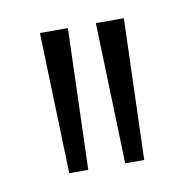

<svg xmlns="http://www.w3.org/2000/svg" viewBox="-43 -743 334 338"><g transform="rotate(-10 124.0 -574.0)"><path d="M56 -448H90L98 -700H48ZM148 -700 156 -448H190L198 -700Z"/></g></svg>

Font: Ribes
Style: Bold
Weight: 900
Designer: Luigi Gorlero
Foundry: Collletttivo
Version: Version 2.100;Glyphs 3.1.2 (3151)